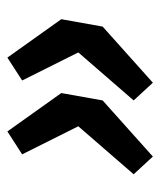

<svg xmlns="http://www.w3.org/2000/svg" viewBox="23 -511 434 520"><g transform="rotate(-90 240.0 -251.0)"><path d="M76 -54 28 -106 158 -256 82 -408 144 -448 248 -302 228 -190ZM276 -54 228 -106 358 -256 282 -408 344 -448 448 -302 428 -190Z"/></g></svg>

Font: Source Sans 3 Black
Style: Italic
Weight: 900
Italic angle: -11°
Designer: Paul D. Hunt
Foundry: Adobe
Version: Version 3.052;hotconv 1.1.0;makeotfexe 2.6.0